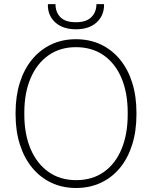

<svg xmlns="http://www.w3.org/2000/svg" viewBox="-20 -914 751 944"><path d="M354 10.3Q287.1 10.3 232.4 -15.6Q177.7 -41.5 138.4 -89.1Q99.1 -136.7 77.9 -203.1Q56.6 -269.5 56.6 -351.1V-359.9Q56.6 -441.4 77.6 -507.8Q98.6 -574.2 137.9 -621.8Q177.2 -669.4 231.7 -695.3Q286.1 -721.2 353 -721.2Q420.9 -721.2 475.6 -695.3Q530.3 -669.4 569.6 -621.8Q608.9 -574.2 629.9 -507.8Q650.9 -441.4 650.9 -359.9V-351.1Q650.9 -269.5 629.9 -202.9Q608.9 -136.2 570.1 -88.9Q531.2 -41.5 476.3 -15.6Q421.4 10.3 354 10.3ZM354 -28.3Q433.6 -28.3 490.5 -68.4Q547.4 -108.4 577.6 -181.2Q607.9 -253.9 607.9 -351.1V-360.8Q607.9 -457.5 577.4 -529.8Q546.9 -602.1 489.7 -642.1Q432.6 -682.1 353 -682.1Q275.4 -682.1 218.5 -642.1Q161.6 -602.1 130.6 -529.8Q99.6 -457.5 99.6 -360.8V-351.1Q99.6 -253.9 130.6 -181.4Q161.6 -108.9 218.8 -68.6Q275.9 -28.3 354 -28.3ZM353.5 -770Q289.1 -770 252 -803.7Q214.8 -837.4 215.3 -890.6L216.3 -893.6H252.9Q252.9 -854 277.1 -829.3Q301.3 -804.7 353.5 -804.7Q403.8 -804.7 429 -829.6Q454.1 -854.5 454.1 -893.6H490.7L491.7 -890.6Q491.7 -837.4 454.8 -803.7Q418 -770 353.5 -770Z"/></svg>

Font: Roboto Slab ExtraLight
Style: Regular
Weight: 250
Designer: Google
Version: Version 2.000; ttfautohint (v1.8.1.43-b0c9)